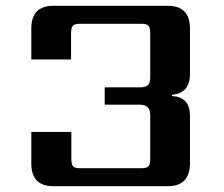

<svg xmlns="http://www.w3.org/2000/svg" viewBox="-20 -642 773 662"><path d="M467 -62Q486 -62 492 -68.5Q498 -75 498 -94V-246Q498 -281 462 -281H341V-341H464Q483 -341 490.5 -349Q498 -357 498 -376V-527Q498 -546 492 -553Q486 -560 467 -560H256Q237 -560 231 -553Q225 -546 225 -527V-437H88V-544Q88 -622 164 -622H559Q635 -622 635 -543V-387Q635 -321 573 -315V-311Q604 -309 619.5 -292.5Q635 -276 635 -240V-80Q635 0 559 0H164Q88 0 88 -78V-187H226V-94Q226 -75 232 -68.5Q238 -62 256 -62Z"/></svg>

Font: Sarpanch SemiBold
Style: Regular
Weight: 600
Designer: Manushi Parikh (Devanagari and Latin), Jyotish Sonowal (Devanagari)
Foundry: Indian Type Foundry
Version: Version 2.004;PS 1.0;hotconv 1.0.78;makeotf.lib2.5.61930; tt